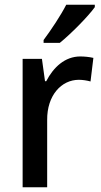

<svg xmlns="http://www.w3.org/2000/svg" viewBox="-20 -786 425 806"><path d="M378 -756V-766H258C235 -721 195 -661 163 -618V-606H231C277 -643 351 -718 378 -756ZM317 -549C252 -549 204 -503 174 -445H169L156 -539H75V0H178V-282C177 -386 238 -451 311 -451C327 -451 346 -448 360 -444L372 -543C355 -547 334 -549 317 -549Z"/></svg>

Font: Noto Sans Myanmar SemiCondensed Medium
Style: Regular
Weight: 500
Width: 4
Designer: Monotype Design Team
Foundry: Monotype Imaging Inc.
Version: Version 2.107